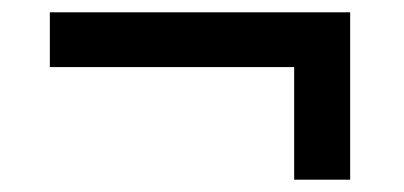

<svg xmlns="http://www.w3.org/2000/svg" viewBox="-20 -370 656 312"><path d="M458 -78V-261H61V-350H549V-78Z"/></svg>

Font: IBM Plex Thai Medium
Style: Regular
Weight: 500
Designer: Mike Abbink, Paul van der Laan, Pieter van Rosmalen, Ben Mitchell, Mark Frömberg
Foundry: Bold Monday
Version: Version 1.0